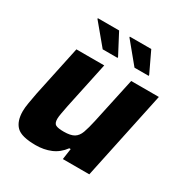

<svg xmlns="http://www.w3.org/2000/svg" viewBox="-164 -827 920 962"><g transform="rotate(30 295.5 -345.5)"><path d="M174 8Q92 8 63 -21Q34 -50 34 -108Q34 -128 39 -157Q44 -186 50 -218L112 -510H273L216 -242Q211 -216 207 -194.5Q203 -173 203 -161Q203 -135 216.5 -128Q230 -121 263 -121Q302 -121 322 -133Q342 -145 352 -172.5Q362 -200 372 -246L429 -510H589L481 0H328L337 -63H329Q301 -25 261.5 -8.5Q222 8 174 8ZM226 -576 127 -695V-699H250L312 -581V-576ZM410 -576 312 -695V-699H436L492 -581V-576Z"/></g></svg>

Font: Saira
Style: Bold Italic
Weight: 700
Italic angle: -12°
Designer: Hector Gatti with collaboration of the Omnibus-Type team
Foundry: Omnibus-Type
Version: Version 1.100; ttfautohint (v1.8.3)